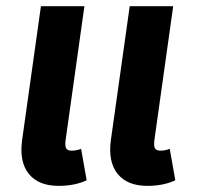

<svg xmlns="http://www.w3.org/2000/svg" viewBox="-20 -587 654 623"><path d="M212.9 -98.1Q227.5 -98.1 243.2 -104L261.2 -2Q222.7 16.1 169.9 16.1Q105 16.1 73.5 -22.9Q42 -62 51.8 -132.8L112.8 -566.9H253.9L192.9 -132.8Q190.4 -113.3 194.8 -105.7Q199.2 -98.1 212.9 -98.1ZM530.8 -104 548.8 -2Q510.3 16.1 458 16.1Q393.1 16.1 361.6 -22.9Q330.1 -62 339.8 -132.8L400.9 -566.9H542L481 -132.8Q478.5 -113.3 482.9 -105.7Q487.3 -98.1 501 -98.1Q515.1 -98.1 530.8 -104Z"/></svg>

Font: FiraGO SemiBold
Style: Italic
Weight: 600
Italic angle: -8°
Designer: bBox Type GmbH
Foundry: bBox Type GmbH
Version: Version 1.001;PS 001.001;hotconv 1.0.88;makeotf.lib2.5.64775